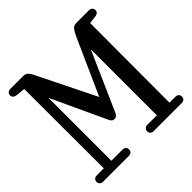

<svg xmlns="http://www.w3.org/2000/svg" viewBox="-184 -899 1068 1068"><g transform="rotate(-45 350.0 -365.0)"><path d="M366.2 -236.8Q365.7 -235.4 363.3 -230Q360.8 -224.6 360.1 -223.1Q359.4 -221.7 356.9 -217.3Q354.5 -212.9 353.3 -211.7Q352.1 -210.4 349.6 -207.8Q347.2 -205.1 345 -204.1Q342.8 -203.1 339.6 -202.1Q336.4 -201.2 333 -201.2Q329.1 -201.2 325.9 -202.1Q322.8 -203.1 320.6 -203.9Q318.4 -204.6 315.7 -207.5Q313 -210.4 311.8 -211.7Q310.5 -212.9 308.1 -217.3Q305.7 -221.7 305.2 -223.1Q304.7 -224.6 302 -230Q299.3 -235.4 298.8 -236.8L155.8 -544.9V-49.8H242.2Q255.4 -49.8 262.7 -43Q270 -36.1 270 -24.9Q270 -13.2 262.7 -6.6Q255.4 0 242.2 0H40Q28.8 0 21.5 -6.8Q14.2 -13.7 14.2 -24.9Q14.2 -36.1 21.5 -43Q28.8 -49.8 40 -49.8H96.2L95.2 -674.8L43 -680.2Q14.2 -683.6 14.2 -705.1Q14.2 -717.3 22.2 -723.6Q30.3 -730 43 -730H140.1Q151.4 -730 159.2 -727.3Q167 -724.6 173.6 -716.6Q180.2 -708.5 184.3 -701.2Q188.5 -693.8 195.8 -678.2L358.9 -348.1L506.8 -678.2Q520.5 -707.5 531 -718.8Q541.5 -730 563 -730H657.2Q669.9 -730 678 -723.6Q686 -717.3 686 -705.1Q686 -683.6 657.2 -680.2L613.8 -674.8L612.8 -49.8H658.2Q671.4 -49.8 678.7 -43Q686 -36.1 686 -24.9Q686 -13.2 678.7 -6.6Q671.4 0 658.2 0H438Q426.8 0 419.4 -6.8Q412.1 -13.7 412.1 -24.9Q412.1 -36.1 419.4 -43Q426.8 -49.8 438 -49.8H513.2V-568.8Z"/></g></svg>

Font: Director
Style: Regular
Weight: 400
Designer: Ange Degheest & May Jolivet & Justine Herbel
Foundry: Velvetyne Type Foundry
Version: Version 1.000;FEAKit 1.0